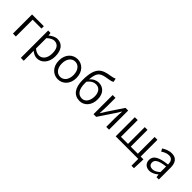

<svg xmlns="http://www.w3.org/2000/svg" viewBox="231 -2208 3833 3833"><g transform="rotate(45 2147.5 -291.5)"><path d="M94 0H176V-474H426V-540H94Z M548 231H630V45L628 -50C678 -10 730 13 780 13C904 13 1015 -94 1015 -278C1015 -445 941 -554 800 -554C736 -554 676 -517 626 -477H623L615 -540H548ZM768 -56C731 -56 681 -71 630 -115V-408C685 -458 734 -485 781 -485C889 -485 931 -401 931 -277C931 -141 862 -56 768 -56Z M1370 13C1502 13 1618 -91 1618 -269C1618 -450 1502 -554 1370 -554C1238 -554 1122 -450 1122 -269C1122 -91 1238 13 1370 13ZM1370 -55C1273 -55 1206 -141 1206 -269C1206 -398 1273 -485 1370 -485C1468 -485 1535 -398 1535 -269C1535 -141 1468 -55 1370 -55Z M1985 13C2113 13 2220 -96 2220 -268C2220 -425 2132 -521 2002 -521C1932 -521 1864 -489 1814 -427C1831 -662 1911 -678 2087 -705C2132 -712 2167 -720 2196 -739L2180 -814C2147 -799 2130 -792 2070 -783C1863 -752 1732 -698 1732 -326C1732 -108 1824 13 1985 13ZM1810 -356C1869 -433 1928 -458 1982 -458C2082 -458 2136 -382 2136 -268C2136 -141 2072 -55 1984 -55C1869 -55 1810 -151 1810 -311Z M2369 0H2445L2659 -320C2680 -353 2711 -403 2732 -437H2737C2732 -366 2728 -294 2728 -236V0H2807V-540H2731L2518 -220C2497 -187 2466 -137 2445 -104H2441C2444 -174 2449 -247 2449 -304V-540H2369Z M2995 0H3632V192H3702L3711 -16V-67H3633V-540H3553V-67H3353V-540H3275V-67H3076V-540H2995Z M3954 13C4022 13 4084 -22 4136 -66H4139L4147 0H4213V-335C4213 -465 4161 -554 4030 -554C3943 -554 3867 -514 3821 -484L3853 -426C3894 -455 3952 -486 4017 -486C4110 -486 4133 -414 4132 -341C3900 -315 3797 -257 3797 -139C3797 -41 3865 13 3954 13ZM3976 -53C3921 -53 3876 -79 3876 -144C3876 -218 3941 -264 4132 -286V-128C4077 -79 4030 -53 3976 -53Z"/></g></svg>

Font: Noto Sans JP DemiLight
Style: Regular
Weight: 350
Designer: Ryoko NISHIZUKA 西塚涼子 (kana, bopomofo & ideographs); Paul D. Hunt (Latin, Greek & Cyrillic); Sandoll Communications 산돌커뮤니
Foundry: Adobe
Version: Version 2.004;hotconv 1.0.118;makeotfexe 2.5.65603